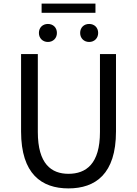

<svg xmlns="http://www.w3.org/2000/svg" viewBox="-20 -1033 761 1066"><path d="M360 13C510 13 624 -67 624 -303V-733H535V-300C535 -123 458 -68 360 -68C265 -68 190 -123 190 -300V-733H97V-303C97 -67 211 13 360 13ZM246 -800C275 -800 296 -821 296 -850C296 -880 275 -900 246 -900C217 -900 196 -880 196 -850C196 -821 217 -800 246 -800ZM211 -962H510V-1013H211ZM475 -800C504 -800 525 -821 525 -850C525 -880 504 -900 475 -900C446 -900 425 -880 425 -850C425 -821 446 -800 475 -800Z"/></svg>

Font: Noto Sans Japanese Regular
Style: Regular
Weight: 400
Designer: Ryoko NISHIZUKA (kana & ideographs); Paul D. Hunt (Latin, Greek & Cyrillic); Wenlong ZHANG (bopomofo); Sandoll Communica
Foundry: Adobe Systems Incorporated
Version: Version 1.000;PS 1;hotconv 1.0.78;makeotf.lib2.5.61930